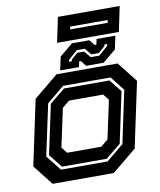

<svg xmlns="http://www.w3.org/2000/svg" viewBox="-90 -895 808 967"><g transform="rotate(-10 314.0 -412.0)"><path d="M100.5 0 19.5 -103 90.5 -437 215.5 -540H528L609 -437L538 -103L413 0ZM154 -63H392.5L481 -136L538 -404L480.5 -477H238L148.5 -403L92.5 -141ZM162 -77 107.5 -145 161.5 -399 240 -463H472.5L523 -400L468 -140L390.5 -77ZM199.5 -141.5H374L411 -172L453 -368L429 -398.5H254.5L217.5 -368L175.5 -172ZM237 -556 251.5 -624 319 -680H408L430 -652H439L445 -680H541L526.5 -612L459 -556H370L348 -584H339L333 -556ZM288.5 -591H302.5L304 -599L337 -628.5H372L400 -595H444L491 -636L493 -646H479L477.5 -638L444 -608.5H405L378 -642H337L290.5 -601ZM245.5 -695.5 272.5 -823.5H588.5L561.5 -695.5ZM322 -750.5H514L517 -764.5H325Z"/></g></svg>

Font: Tourney Thin
Style: Bold Italic
Weight: 700
Italic angle: -12°
Version: Version 1.015